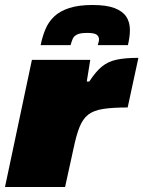

<svg xmlns="http://www.w3.org/2000/svg" viewBox="-21 -750 575 770"><path d="M-1 0 107 -510H341L327 -423H337Q363 -463 387.5 -483Q412 -503 446 -510.5Q480 -518 534 -518L491 -319Q430 -319 392 -313Q354 -307 332.5 -290Q311 -273 298 -240.5Q285 -208 274 -155L240 0ZM142 -569Q149 -604 161.5 -633.5Q174 -663 197 -684.5Q220 -706 257.5 -718Q295 -730 350 -730Q406 -730 438.5 -717.5Q471 -705 485.5 -683Q500 -661 500 -630Q500 -616 498 -601Q496 -586 492 -569H371Q373 -575 374.5 -581Q376 -587 376 -592Q376 -604 366.5 -611Q357 -618 329 -618Q301 -618 288 -611.5Q275 -605 270.5 -594Q266 -583 262 -569Z"/></svg>

Font: Saira Expanded Black
Style: Italic
Weight: 900
Width: 7
Italic angle: -12°
Designer: Hector Gatti with collaboration of the Omnibus-Type team
Foundry: Omnibus-Type
Version: Version 1.101